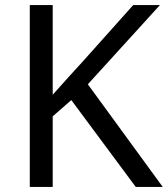

<svg xmlns="http://www.w3.org/2000/svg" viewBox="-20 -734 659 754"><path d="M619 0H513L260 -341L187 -277V0H97V-714H187V-362Q217 -396 248 -430Q279 -464 310 -498L503 -714H608L325 -403Z"/></svg>

Font: Noto Sans Historical
Style: Regular
Weight: 400
Designer: Monotype Design Team
Foundry: Monotype Imaging Inc.
Version: Version 2.013; ttfautohint (v1.8.4.7-5d5b)